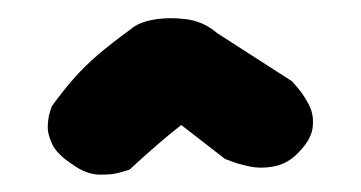

<svg xmlns="http://www.w3.org/2000/svg" viewBox="-20 -683 404 215"><path d="M61 -499Q44 -510 38.5 -521.5Q33 -533 33.5 -542.5Q34 -552 36 -558Q38 -564 38 -564Q51 -582 63 -595.5Q75 -609 89.5 -621.5Q104 -634 126 -650Q135 -658 152 -661Q169 -664 188.5 -661.5Q208 -659 223 -646L307 -592Q307 -592 313.5 -584.5Q320 -577 326 -565.5Q332 -554 330 -539.5Q328 -525 311 -509Q300 -499 286 -496.5Q272 -494 260 -496.5Q248 -499 240 -502Q232 -505 232 -505L183 -543Q170 -533 154.5 -519.5Q139 -506 125 -493Q125 -493 115 -490Q105 -487 90.5 -487.5Q76 -488 61 -499Z"/></svg>

Font: Sour Gummy Black ExtraBold
Style: Regular
Weight: 800
Version: Version 1.000